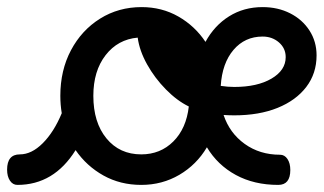

<svg xmlns="http://www.w3.org/2000/svg" viewBox="-57 -507 912 541"><path d="M-1 -72Q32 -72 63.5 -103.5Q95 -135 117 -188Q113 -212 113 -237Q113 -309 143 -365.5Q173 -422 225 -454.5Q277 -487 342 -487Q399 -487 445.5 -460.5Q492 -434 522 -389Q547 -435 588.5 -461Q630 -487 683 -487Q726 -487 760.5 -469.5Q795 -452 815 -421Q835 -390 835 -351Q835 -300 806 -262Q777 -224 725 -203Q673 -182 603 -182Q589 -182 573 -183Q590 -132 632.5 -101.5Q675 -71 732 -71Q745 -71 753 -59Q761 -47 761 -28Q761 14 727 14Q659 14 607.5 -14Q556 -42 526 -92Q497 -43 448.5 -14.5Q400 14 341 14Q282 14 234.5 -12.5Q187 -39 156 -84Q95 14 -8 14Q-21 14 -29 2Q-37 -10 -37 -29Q-37 -72 -1 -72ZM683 -404Q633 -404 601 -366.5Q569 -329 565 -265Q585 -262 603 -262Q668 -262 708 -285.5Q748 -309 748 -346Q748 -371 729 -387.5Q710 -404 683 -404ZM341 -72Q395 -72 431.5 -108.5Q468 -145 475 -207Q442 -223 410.5 -255Q379 -287 357.5 -325.5Q336 -364 331 -401Q275 -396 240.5 -351.5Q206 -307 206 -237Q206 -162 243 -117Q280 -72 341 -72Z"/></svg>

Font: Borel
Style: Regular
Weight: 400
Designer: Rosalie Wagner
Foundry: ANRT
Version: Version 1.007; ttfautohint (v1.8.4.7-5d5b)